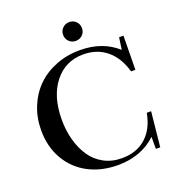

<svg xmlns="http://www.w3.org/2000/svg" viewBox="-152 -964 988 1093"><g transform="rotate(-20 342.0 -417.0)"><path d="M334.5 -790.5Q334.5 -814.5 351.1 -830.8Q367.7 -847.2 391.6 -847.2Q416 -847.2 432.4 -830.8Q448.7 -814.5 448.7 -790.5Q448.7 -766.1 432.4 -749.8Q416 -733.4 391.6 -733.4Q367.2 -733.4 350.8 -749.8Q334.5 -766.1 334.5 -790.5ZM376 13.2Q276.9 13.2 199 -27.3Q121.1 -67.9 76.2 -144.5Q31.2 -221.2 31.2 -321.3Q31.2 -397 57.6 -462.4Q84 -527.8 131.1 -575Q178.2 -622.1 246.1 -649.2Q314 -676.3 393.6 -676.3Q529.8 -676.3 619.1 -596.2L629.4 -668.9H655.8L653.3 -462.9H627Q602.5 -551.3 544.7 -599.1Q486.8 -647 403.8 -647Q294.4 -647 228.3 -563Q162.1 -479 162.1 -338.4Q162.1 -272.5 178 -214.8Q193.8 -157.2 223.9 -112.5Q253.9 -67.9 302 -42Q350.1 -16.1 410.2 -16.1Q500.5 -16.1 557.1 -67.4Q613.8 -118.7 630.4 -210.9H656.7L635.3 0H608.9V-72.8Q517.1 13.2 376 13.2Z"/></g></svg>

Font: Elstob 14pt Medium
Style: Regular
Weight: 500
Designer: Peter S. Baker
Version: Version 1.015